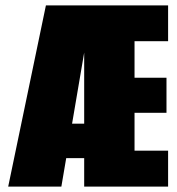

<svg xmlns="http://www.w3.org/2000/svg" viewBox="-20 -695 660 715"><path d="M10.5 0H208.5L308 -584.5V-675H151ZM145 -106H351.5V-234.5H176ZM293.5 0H606V-134H481V-275H600V-405.5H481V-541.5H606V-675H293.5Z"/></svg>

Font: Anybody ExtraCondensed Black
Style: Regular
Weight: 900
Width: 2
Version: Version 1.113;gftools[0.9.25]